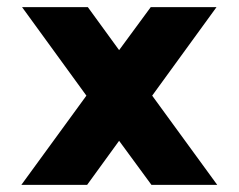

<svg xmlns="http://www.w3.org/2000/svg" viewBox="-20 -520 671 540"><path d="M40 0 223 -251 42 -500H227L315 -379L404 -500H589L408 -251L591 0H406L315 -124L225 0Z"/></svg>

Font: Urbanist Black
Style: Regular
Weight: 900
Designer: Corey Hu
Foundry: Corey Hu
Version: Version 1.330; ttfautohint (v1.8.4.7-5d5b)